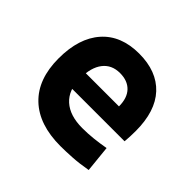

<svg xmlns="http://www.w3.org/2000/svg" viewBox="-132 -684 851 851"><g transform="rotate(45 293.0 -258.5)"><path d="M338.9 9.8Q204.4 9.8 131.3 -59.8Q58.1 -129.4 58.1 -259.8Q58.1 -386.7 120.3 -457Q182.5 -527.3 295.9 -527.3Q406.7 -527.3 467.3 -462.4Q527.8 -397.4 527.8 -273.4Q527.8 -238.3 524.8 -206.5H145V-298.3H397.9Q397.9 -350.5 371.3 -378.4Q344.7 -406.2 296.9 -406.2Q245.1 -406.2 216.6 -369.4Q188 -332.5 188 -264.6Q188 -191.5 230.3 -153.4Q272.6 -115.2 350.6 -115.2Q385.8 -115.2 420 -118.9Q454.1 -122.6 489.7 -128.9L502.4 -3.9Q452.8 4.9 411.7 7.3Q370.5 9.8 338.9 9.8Z"/></g></svg>

Font: Cascadia Mono
Style: Regular
Weight: 400
Monospace: yes
Designer: Aaron Bell
Foundry: Saja Typeworks
Version: Version 2102.003